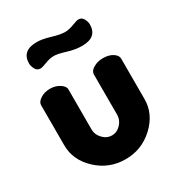

<svg xmlns="http://www.w3.org/2000/svg" viewBox="-171 -820 876 943"><g transform="rotate(-30 267.5 -348.5)"><path d="M268 10Q175 10 107.5 -53Q40 -116 40 -200V-428Q40 -446 63 -461Q86 -476 118 -476Q148 -476 171.5 -461Q195 -446 195 -428V-200Q195 -171 217 -148Q239 -125 268 -125Q297 -125 318.5 -148Q340 -171 340 -200V-429Q340 -448 363.5 -462Q387 -476 418 -476Q451 -476 473 -462Q495 -448 495 -429V-200Q495 -116 427.5 -53Q360 10 268 10ZM215 -606Q192 -606 165 -595.5Q138 -585 129 -585Q109 -585 100 -602.5Q91 -620 91 -634Q91 -707 176 -707Q207 -707 251 -693.5Q295 -680 322 -680Q345 -680 372 -690.5Q399 -701 408 -701Q428 -701 437 -683.5Q446 -666 446 -652Q446 -579 361 -579Q323 -579 279.5 -592.5Q236 -606 215 -606Z"/></g></svg>

Font: Dosis
Style: ExtraBold
Weight: 800
Designer: EdgarTolentino, PabloImpallari, IginoMarini
Foundry: EdgarTolentino, PabloImpallari, IginoMarini
Version: Version 1.007